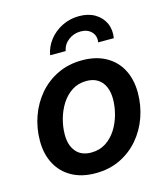

<svg xmlns="http://www.w3.org/2000/svg" viewBox="-113 -837 813 937"><g transform="rotate(-15 293.5 -369.0)"><path d="M254.9 11.2Q185.5 11.2 135.7 -16.4Q85.9 -43.9 59.1 -94Q32.2 -144 32.2 -210.9Q32.2 -275.4 53.2 -334.5Q74.2 -393.6 113.5 -439.5Q152.8 -485.4 208.3 -512Q263.7 -538.6 332 -538.6Q401.4 -538.6 451.4 -511Q501.5 -483.4 528.1 -433.1Q554.7 -382.8 554.7 -315.4Q554.7 -251.5 533.9 -192.6Q513.2 -133.8 473.9 -87.9Q434.6 -42 379.4 -15.4Q324.2 11.2 254.9 11.2ZM260.3 -91.8Q302.2 -91.8 334 -112.3Q365.7 -132.8 387 -166.3Q408.2 -199.7 418.9 -239.5Q429.7 -279.3 429.7 -317.4Q429.7 -353.5 417.7 -380.1Q405.8 -406.7 382.8 -421.1Q359.9 -435.5 326.7 -435.5Q284.7 -435.5 253.2 -415Q221.7 -394.5 200.4 -361.1Q179.2 -327.6 168.2 -287.8Q157.2 -248 157.2 -209Q157.2 -155.3 183.8 -123.5Q210.4 -91.8 260.3 -91.8ZM374 -750.5Q420.4 -750.5 453.6 -730.7Q486.8 -710.9 502 -677.5Q517.1 -644 510.3 -602.5H431.2Q436.5 -634.8 416.5 -655.5Q396.5 -676.3 361.8 -676.3Q326.7 -676.3 299.8 -655.5Q272.9 -634.8 267.1 -602.5H188.5Q195.8 -644 221.9 -677.5Q248 -710.9 287.6 -730.7Q327.1 -750.5 374 -750.5Z"/></g></svg>

Font: Inter 24pt SemiBold
Style: Italic
Weight: 600
Italic angle: -9.3988°
Designer: Rasmus Andersson
Foundry: rsms
Version: Version 4.001;git-66647c0bb